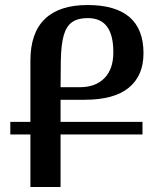

<svg xmlns="http://www.w3.org/2000/svg" viewBox="-20 -744 643 764"><path d="M221 -259H547V-209H221V0H101V-209H21V-259H101V-503Q101 -613 158.5 -668.5Q216 -724 328 -724Q551 -724 551 -532Q551 -443 492.5 -395Q434 -347 317 -347H221ZM221 -397H298Q360 -397 395.5 -433Q431 -469 431 -536Q431 -604 406 -638Q381 -672 329 -672Q290 -672 267 -656Q244 -640 233.5 -603Q223 -566 222 -501Z"/></svg>

Font: Noto Serif Armenian Medium
Style: Regular
Weight: 500
Designer: Monotype Design team
Foundry: Monotype Imaging Inc.
Version: Version 1.000